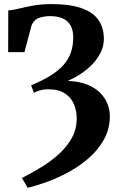

<svg xmlns="http://www.w3.org/2000/svg" viewBox="-20 -768 597 919"><path d="M112.5 130.8 84.9 83.9Q132.2 60.1 178.8 31.5Q225.4 2.8 263.5 -32.1Q301.6 -66.9 324.4 -108.9Q347.2 -150.9 347.2 -201Q347.2 -236.4 334.4 -268.2Q321.6 -300.1 291.3 -320.4Q261 -340.8 208.2 -340.8Q189.5 -340.8 171.2 -335.5Q152.8 -330.2 142.5 -323.9L129 -359.7Q184.8 -382.9 223.3 -407.1Q261.7 -431.3 285.3 -458.5Q308.8 -485.8 319.6 -517.9Q330.5 -550.1 330.5 -589Q330.5 -622.7 318.2 -645.4Q305.9 -668.1 281 -679.5Q256.2 -690.9 218.2 -690.9Q194.8 -690.9 169.4 -683.3Q144.1 -675.8 131.4 -648.1L97.1 -518.5H19.1L19.6 -718.1Q37.3 -719.2 58.5 -724.1Q79.6 -728.9 104.7 -734.6Q129.8 -740.3 159.1 -744.4Q188.4 -748.5 222.5 -748.5Q317 -748.5 372.7 -728Q428.4 -707.5 452.8 -670Q477.2 -632.4 477.2 -581.9Q477.2 -548.6 462.5 -518.1Q447.7 -487.5 423 -461.4Q398.2 -435.4 367.4 -415Q336.5 -394.7 304.5 -381Q360.4 -378.4 399 -362.4Q437.7 -346.4 461.1 -322Q484.5 -297.6 495.2 -269Q505.8 -240.5 505.8 -213Q505.8 -152.8 479.1 -103.2Q452.4 -53.7 408.7 -14.7Q365 24.3 312.6 53.3Q260.1 82.3 207.8 101.5Q155.6 120.6 112.5 130.8Z"/></svg>

Font: Merriweather Light
Style: Regular
Weight: 300
Version: Version 2.100